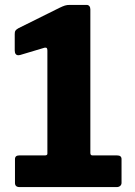

<svg xmlns="http://www.w3.org/2000/svg" viewBox="-20 -762 549 782"><path d="M357 -129C351 -129 348 -132 348 -139V-724C348 -735 342 -742 333 -742H264C249 -742 241 -739 222 -730L55 -647C43 -640 40 -636 40 -623V-557C40 -544 45 -537 55 -537L62 -538L159 -567C161 -568 163 -568 165 -568C169 -568 173 -567 173 -556V-136C173 -131 169 -129 162 -129H58C47 -129 41 -124 41 -114V-17C41 -6 47 0 60 0H455C468 0 475 -8 475 -17V-114C475 -124 469 -129 457 -129Z"/></svg>

Font: Libre Franklin
Style: Bold
Weight: 700
Designer: Pablo Impallari, Rodrigo Fuenzalida
Foundry: Impallari Type
Version: Version 1.002; ttfautohint (v1.5)